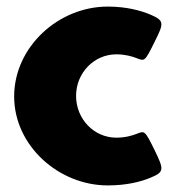

<svg xmlns="http://www.w3.org/2000/svg" viewBox="-20 -548 531 583"><path d="M333 -383C360 -383 381 -377 396 -371C419 -362 420 -361 449 -420C478 -478 480 -485 436 -504C407 -516 364 -528 307 -528C158 -528 23 -406 23 -255C23 -105 159 15 307 15C364 15 407 4 436 -8C480 -26 478 -33 449 -93C420 -152 419 -151 396 -142C381 -136 360 -130 333 -130C266 -130 211 -186 211 -257C211 -327 266 -383 333 -383Z"/></svg>

Font: Hussar Print
Style: Bold
Weight: 700
Foundry: Cannot Into Space Fonts
Version: Version 2.00